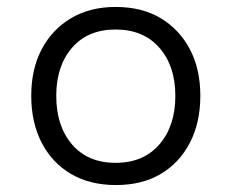

<svg xmlns="http://www.w3.org/2000/svg" viewBox="-20 -525 667 553"><path d="M314 8Q239 8 184.5 -24Q130 -56 100 -114Q70 -172 70 -249Q70 -326 100 -383Q130 -440 184.5 -472.5Q239 -505 313 -505Q389 -505 443 -472.5Q497 -440 527 -383Q557 -326 557 -249Q557 -172 527 -114Q497 -56 443 -24Q389 8 314 8ZM313 -56Q393 -56 439 -109Q485 -162 485 -249Q485 -335 439 -387.5Q393 -440 313 -440Q233 -440 187.5 -387.5Q142 -335 142 -249Q142 -162 187.5 -109Q233 -56 313 -56Z"/></svg>

Font: Nunito Sans 6pt Light
Style: Regular
Weight: 300
Version: Version 3.101;gftools[0.9.27]